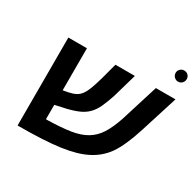

<svg xmlns="http://www.w3.org/2000/svg" viewBox="-168 -966 1172 1155"><g transform="rotate(30 417.5 -389.0)"><path d="M418 -606H553L505 -439Q488 -388 472 -353.5Q456 -319 433.5 -295.5Q411 -272 378.5 -257Q346 -242 297 -230L220 -213V-113H231Q325 -115 388.5 -125Q452 -135 494.5 -160.5Q537 -186 565 -229.5Q593 -273 617 -343L699 -606H835L753 -346Q713 -220 668 -155Q625 -94 556 -59Q490 -25 382 -10Q275 5 91 5V-606H220V-314L258 -321Q286 -327 305 -337Q324 -347 338 -366.5Q352 -386 363.5 -417Q375 -448 389 -497ZM756 -745Q756 -761 767.5 -772Q779 -783 794 -783Q811 -783 822 -772Q833 -761 833 -745Q833 -729 822 -717.5Q811 -706 794 -706Q779 -706 767.5 -717.5Q756 -729 756 -745Z"/></g></svg>

Font: Libra Sans Modern
Style: Bold Italic
Weight: 700
Italic angle: -12°
Foundry: Stefan Peev, Context Ltd
Version: Version 1.000